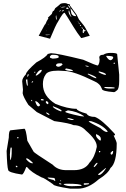

<svg xmlns="http://www.w3.org/2000/svg" viewBox="-20 -1152 789 1204"><path d="M299.8 -818.4Q335.9 -818.4 502 -777.3Q582 -741.2 593.8 -741.2Q604.5 -753.9 604.5 -779.3V-781.2L602.5 -791Q602.5 -808.6 627.9 -808.6Q644.5 -820.3 673.8 -820.3Q714.8 -820.3 714.8 -811.5L727.5 -683.6V-644.5Q727.5 -595.7 713.9 -585.9Q701.2 -574.2 694.3 -574.2Q619.1 -580.1 619.1 -594.7Q607.4 -627.9 571.3 -642.6Q440.4 -707 383.8 -707L345.7 -709Q278.3 -709 265.6 -683.6Q249 -661.1 249 -625V-624Q249 -549.8 327.1 -501Q402.3 -469.7 460.9 -469.7Q460.9 -457 522.5 -439.5Q535.2 -418.9 575.2 -418.9Q618.2 -402.3 696.3 -316.4L701.2 -309.6V-305.7Q701.2 -302.7 693.4 -302.7V-300.8Q711.9 -262.7 711.9 -252.9Q711.9 -129.9 672.9 -98.6Q657.2 -63.5 598.6 -27.3Q533.2 31.2 467.8 31.2H420.9Q313.5 14.6 313.5 3.9Q252.9 -39.1 242.2 -39.1Q175.8 -71.3 149.4 -104.5H144.5Q127 -57.6 117.2 -57.6Q31.2 -70.3 31.2 -86.9Q24.4 -105.5 21.5 -205.1L35.2 -289.1Q35.2 -335 46.9 -335L132.8 -344.7Q142.6 -344.7 151.4 -269.5L190.4 -201.2Q190.4 -196.3 310.5 -119.1Q341.8 -85 395.5 -85H443.4Q513.7 -85 541 -131.8Q574.2 -166 586.9 -230.5V-234.4Q586.9 -274.4 518.6 -333Q487.3 -367.2 441.4 -367.2Q419.9 -378.9 320.3 -392.6L210.9 -449.2L158.2 -494.1Q125 -545.9 122.1 -567.4L124 -589.8L119.1 -642.6Q119.1 -661.1 142.6 -686.5Q142.6 -703.1 208 -760.7Q268.6 -793 279.3 -813.5ZM293 -797.9V-793Q293 -788.1 310.5 -784.2Q347.7 -786.1 347.7 -793V-797.9Q347.7 -808.6 308.6 -808.6Q299.8 -808.6 293 -797.9ZM646.5 -801.8V-797.9Q661.1 -774.4 672.9 -774.4Q682.6 -775.4 689.5 -788.1V-793Q689.5 -801.8 646.5 -801.8ZM691.4 -754.9 694.3 -752H700.2V-758.8H694.3ZM331.1 -740.2Q337.9 -733.4 344.7 -733.4Q359.4 -733.4 373 -748L366.2 -754.9H351.6Q331.1 -754.9 331.1 -740.2ZM515.6 -741.2V-740.2Q515.6 -735.4 532.2 -733.4H536.1V-734.4Q536.1 -739.3 515.6 -741.2ZM388.7 -717.8Q388.7 -708 436.5 -706.1V-709Q436.5 -715.8 395.5 -722.7H393.6ZM204.1 -679.7 206.1 -678.7H210.9Q242.2 -699.2 242.2 -712.9L240.2 -713.9H238.3Q222.7 -713.9 204.1 -681.6ZM597.7 -700.2Q615.2 -687.5 641.6 -681.6L643.6 -683.6V-685.5Q643.6 -694.3 602.5 -704.1H600.6ZM194.3 -699.2 195.3 -697.3V-695.3L201.2 -697.3V-702.1H197.3ZM532.2 -690.4 530.3 -688.5V-686.5Q572.3 -661.1 584 -661.1V-663.1Q584 -672.9 532.2 -690.4ZM154.3 -686.5 151.4 -676.8V-672.9L154.3 -669.9L160.2 -683.6V-685.5ZM142.6 -651.4Q144.5 -630.9 149.4 -615.2H154.3V-617.2L151.4 -654.3H146.5ZM178.7 -637.7V-633.8H181.6L187.5 -638.7V-642.6H183.6ZM632.8 -603.5Q641.6 -596.7 670.9 -596.7L698.2 -597.7V-603.5Q681.6 -606.4 648.4 -606.4H636.7ZM236.3 -528.3V-526.4L240.2 -522.5H253.9V-526.4Q252.9 -531.2 240.2 -531.2ZM174.8 -522.5V-521.5L178.7 -517.6H181.6V-522.5L178.7 -526.4ZM201.2 -517.6V-514.6Q210.9 -485.4 219.7 -485.4H224.6L231.4 -492.2V-494.1Q214.8 -517.6 202.1 -517.6ZM269.5 -517.6 267.6 -515.6V-507.8L276.4 -499H279.3L283.2 -502V-508.8Q278.3 -517.6 269.5 -517.6ZM313.5 -485.4 311.5 -483.4V-481.4Q328.1 -464.8 363.3 -453.1L366.2 -458Q366.2 -464.8 313.5 -485.4ZM388.7 -451.2Q388.7 -444.3 484.4 -423.8L502 -421.9H506.8V-423.8Q464.8 -453.1 406.2 -460Q388.7 -453.1 388.7 -451.2ZM270.5 -447.3 269.5 -446.3Q269.5 -438.5 288.1 -430.7L290 -432.6Q290 -439.5 270.5 -447.3ZM404.3 -412.1V-406.2L426.8 -399.4H441.4V-403.3Q415 -412.1 404.3 -412.1ZM537.1 -392.6V-389.6Q543 -382.8 609.4 -348.6Q635.7 -324.2 650.4 -324.2H652.3L655.3 -328.1Q624 -369.1 549.8 -392.6ZM582 -310.5V-303.7Q582 -290 605.5 -271.5H612.3V-282.2Q612.3 -298.8 584 -310.5ZM87.9 -292V-287.1L91.8 -283.2L96.7 -287.1L94.7 -292ZM42 -182.6 43.9 -148.4H44.9Q53.7 -156.2 53.7 -213.9V-223.6L50.8 -227.5H48.8Q43.9 -227.5 42 -182.6ZM600.6 -205.1V-198.2L605.5 -196.3L609.4 -200.2L607.4 -205.1ZM673.8 -194.3V-186.5L677.7 -182.6H680.7Q689.5 -185.5 689.5 -205.1H684.6ZM144.5 -159.2V-153.3Q165 -127.9 183.6 -127.9H185.5V-131.8Q157.2 -159.2 147.5 -159.2ZM568.4 -109.4V-104.5H571.3Q583 -112.3 591.8 -127.9L588.9 -131.8Q578.1 -126 568.4 -109.4ZM79.1 -112.3V-107.4L85 -102.5H85.9L89.8 -105.5V-107.4L85 -112.3ZM595.7 -59.6V-57.6Q595.7 -54.7 600.6 -54.7Q618.2 -54.7 645.5 -97.7H641.6ZM279.3 -39.1V-37.1Q279.3 -31.2 315.4 -23.4L320.3 -18.6H327.1Q324.2 -36.1 318.4 -36.1ZM358.4 -22.5V-15.6H363.3V-18.6L359.4 -22.5ZM349.6 -2.9V-2L354.5 3.9H365.2V2Q363.3 -2.9 351.6 -2.9ZM504.9 0V3.9L508.8 6.8H513.7Q539.1 4.9 539.1 0L536.1 -2.9H508.8ZM378.9 4.9Q397.5 15.6 429.7 15.6H431.6L491.2 13.7V10.7Q487.3 0 397.5 0Q378.9 0 378.9 4.9ZM222.7 -927.7 260.7 -997.1Q265.6 -999 273.4 -1020.5L283.2 -1036.1V-1037.1Q280.3 -1039.1 280.3 -1041Q289.1 -1048.8 304.7 -1064.5Q309.6 -1081.1 313.5 -1083Q319.3 -1083 326.2 -1100.6Q344.7 -1114.3 359.4 -1127.9Q372.1 -1133.8 394.5 -1131.8L405.3 -1127Q419.9 -1126 419.9 -1120.1H418.9V-1117.2Q418.9 -1114.3 420.9 -1114.3Q421.9 -1114.3 460 -1060.5L475.6 -1029.3Q511.7 -986.3 515.6 -976.6L543 -927.7L489.3 -913.1Q463.9 -945.3 440.9 -983.4Q418 -1021.5 404.3 -1043Q390.6 -1064.5 385.7 -1071.3Q377 -1077.1 344.7 -1017.6Q331.1 -999 293.9 -909.2ZM421.9 -1098.6Q421.9 -1093.8 427.7 -1067.4Q436.5 -1048.8 456.1 -1050.8H457L456.1 -1055.7Q425.8 -1098.6 423.8 -1098.6ZM501 -968.8Q495.1 -944.3 502.9 -944.3Q506.8 -946.3 506.8 -950.2L503.9 -951.2V-952.1L505.9 -953.1L518.6 -960L517.6 -960.9Q511.7 -960.9 510.7 -961.9Q505.9 -969.7 502 -970.7H501ZM427.7 -1046.9V-1047.9Q427.7 -1049.8 424.8 -1051.8L413.1 -1086.9H412.1Q404.3 -1074.2 424.8 -1046.9ZM333 -1028.3Q337.9 -1028.3 333 -1054.7V-1055.7Q327.1 -1055.7 332 -1029.3V-1028.3ZM421.9 -1100.6Q421.9 -1104.5 419.9 -1104.5Q417 -1119.1 405.3 -1119.1V-1118.2L418.9 -1100.6ZM394.5 -1097.7Q407.2 -1095.7 409.2 -1094.7H410.2V-1095.7Q410.2 -1098.6 403.3 -1105.5Q396.5 -1105.5 394.5 -1098.6ZM364.3 -1104.5Q371.1 -1104.5 391.6 -1108.4L390.6 -1109.4Q369.1 -1111.3 362.3 -1104.5ZM264.6 -933.6Q264.6 -931.6 270.5 -931.6H277.3Q284.2 -931.6 293.9 -933.6V-934.6H274.4Q264.6 -934.6 264.6 -933.6ZM368.2 -1079.1Q375 -1084 381.8 -1084L376 -1088.9H375Q367.2 -1083 367.2 -1079.1ZM480.5 -995.1Q480.5 -990.2 486.3 -988.3H488.3V-990.2Q488.3 -994.1 482.4 -997.1H480.5ZM491.2 -979.5Q495.1 -969.7 498 -969.7L499 -970.7V-971.7Q497.1 -980.5 493.2 -980.5H491.2ZM352.5 -1079.1Q360.4 -1083 363.3 -1086.9L362.3 -1087.9H361.3Q351.6 -1084 351.6 -1081.1V-1079.1ZM471.7 -1011.7Q473.6 -1002 479.5 -1002V-1002.9Q477.5 -1007.8 472.7 -1011.7ZM358.4 -1111.3 361.3 -1112.3V-1114.3H359.4L357.4 -1111.3ZM280.3 -997.1Q282.2 -997.1 283.2 -1002Q280.3 -1002 280.3 -997.1ZM469.7 -1015.6H470.7V-1017.6L468.8 -1018.6H466.8ZM270.5 -957Q277.3 -960.9 268.6 -958L269.5 -957ZM501 -980.5V-981.4H499V-980.5Z"/></svg>

Font: Love Ya Like A Sister
Style: Regular
Weight: 400
Designer: Kimberly Geswein
Foundry: Kimberly Geswein
Version: Version 1.002 2007